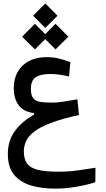

<svg xmlns="http://www.w3.org/2000/svg" viewBox="-20 -804 626 1136"><path d="M306.6 312Q226.1 312 162.8 293.2Q99.6 274.4 63 229.7Q26.4 185.1 26.4 106.9Q26.4 27.8 68.8 -29.5Q111.3 -86.9 181.6 -126V-134.8Q118.2 -142.6 89.8 -182.1Q61.5 -221.7 61.5 -282.2Q61.5 -366.2 114 -416Q166.5 -465.8 255.4 -465.8Q296.9 -465.8 329.8 -457.5Q362.8 -449.2 396.5 -436L388.2 -351.6Q358.4 -358.4 332 -362.3Q305.7 -366.2 276.9 -366.2Q219.2 -366.2 190.9 -346.4Q162.6 -326.7 162.6 -278.8Q162.6 -239.7 177 -222.4Q191.4 -205.1 220 -200.9Q248.5 -196.8 290 -196.8Q316.9 -196.8 353 -202.4Q389.2 -208 438 -216.3L447.3 -123.5Q344.2 -101.1 280 -76.2Q215.8 -51.3 181.2 -24.2Q146.5 2.9 133.8 32Q121.1 61 121.1 92.3Q121.1 136.2 139.4 162.6Q157.7 189 202.6 200.4Q247.6 211.9 326.2 211.9Q385.7 211.9 440.9 204.1Q496.1 196.3 544.9 188.5L543.9 273.9Q497.6 289.6 433.1 300.8Q368.7 312 306.6 312ZM308.6 -511.7 247.6 -572.8 186.5 -511.7 110.8 -586.9 186.5 -663.1 247.6 -601.6 308.6 -663.1 384.3 -586.9ZM248 -638.7 175.8 -710.9 248 -783.7 320.3 -710.9Z"/></svg>

Font: CaskaydiaMono NF
Style: Regular
Weight: 400
Designer: Aaron Bell
Foundry: Saja Typeworks
Version: Version 2111.001; ttfautohint (v1.8.4);Nerd Fonts 3.1.1